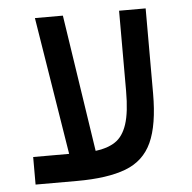

<svg xmlns="http://www.w3.org/2000/svg" viewBox="-46 -632 678 678"><g transform="rotate(-5 293.0 -293.0)"><path d="M53.2 0V-97.7H180.7L102.1 -585.9H201.2L274.9 -100.1Q316.9 -105 344.7 -123.3Q372.6 -141.6 386.5 -183.8Q400.4 -226.1 400.4 -301.8V-585.9H494.6V-284.2Q494.6 -173.3 466.3 -111.3Q438 -49.3 373.3 -24.7Q308.6 0 200.2 0Z"/></g></svg>

Font: Cascadia Mono PL
Style: Regular
Weight: 400
Monospace: yes
Designer: Aaron Bell
Foundry: Saja Typeworks
Version: Version 2404.023; ttfautohint (v1.8.4)